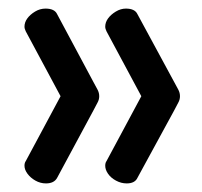

<svg xmlns="http://www.w3.org/2000/svg" viewBox="-20 -501 471 447"><path d="M275 -74Q262 -74 250 -80.5Q238 -87 231.5 -96.5Q225 -106 225 -115Q225 -122 228 -126L309 -277L228 -428Q225 -434 225 -439Q225 -449 231.5 -458Q238 -467 249.5 -474Q261 -481 273 -481Q294 -481 300 -468L385 -311Q391 -300 395 -292.5Q399 -285 399 -277Q399 -269 395 -262Q391 -255 385 -243L300 -87Q294 -74 275 -74ZM87 -74Q74 -74 62.5 -80.5Q51 -87 44 -96.5Q37 -106 37 -115Q37 -122 40 -126L121 -277L40 -428Q37 -434 37 -439Q37 -449 43.5 -458Q50 -467 61.5 -474Q73 -481 86 -481Q107 -481 113 -468L197 -311Q203 -300 207 -292.5Q211 -285 211 -277Q211 -269 207 -262Q203 -255 197 -243L113 -87Q106 -74 87 -74Z"/></svg>

Font: Dosis Medium
Style: Regular
Weight: 500
Designer: EdgarTolentino, PabloImpallari, IginoMarini
Foundry: EdgarTolentino, PabloImpallari, IginoMarini
Version: Version 3.001; ttfautohint (v1.8.2)